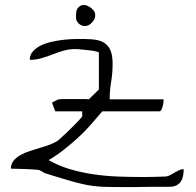

<svg xmlns="http://www.w3.org/2000/svg" viewBox="-20 -757 782 765"><path d="M23.4 -85Q23.4 -103.5 34.2 -116.7Q44.9 -129.9 61.5 -139.2Q78.1 -148.4 99.1 -155.3Q120.1 -162.1 141.6 -168.5Q163.1 -174.8 182.1 -182.1Q201.2 -189.5 214.8 -200.2Q224.6 -209 240.7 -224.1Q256.8 -239.3 271.5 -253.9Q286.1 -268.6 296.9 -280.3Q307.6 -292 307.6 -293.9V-313.5H200.2L187.5 -346.7Q188.5 -348.6 192.4 -351.1Q196.3 -353.5 200.2 -355Q204.1 -356.4 208 -358.9Q211.9 -361.3 214.8 -361.3Q220.7 -362.3 238.3 -362.3H310.5Q328.1 -362.3 334 -361.3L374 -400.4V-547.9Q374 -548.8 363.8 -551.8Q353.5 -554.7 338.4 -556.2Q323.2 -557.6 307.1 -559.6Q291 -561.5 280.3 -561.5Q255.9 -561.5 233.4 -555.2Q210.9 -548.8 189 -540Q167 -531.2 144.5 -524.9Q122.1 -518.6 98.6 -518.6Q98.6 -539.1 111.8 -553.2Q125 -567.4 144.5 -576.7Q164.1 -585.9 189.5 -591.3Q214.8 -596.7 239.3 -599.1Q263.7 -601.6 284.2 -601.6Q304.7 -601.6 317.4 -601.6Q346.7 -601.6 367.7 -597.2Q388.7 -592.8 402.3 -581.1Q416 -569.3 422.4 -550.3Q428.7 -531.2 428.7 -502.9Q428.7 -465.8 422.9 -431.6Q417 -397.5 417 -361.3H631.8Q631.8 -359.4 631.3 -352.1Q630.9 -344.7 628.9 -336.4Q627 -328.1 623.5 -320.8Q620.1 -313.5 615.2 -313.5H387.7Q365.2 -287.1 341.3 -259.8Q317.4 -232.4 290 -207.5Q262.7 -182.6 233.4 -159.7Q204.1 -136.7 173.8 -119.1Q214.8 -95.7 260.3 -82.5Q305.7 -69.3 352.5 -62.5Q399.4 -55.7 446.8 -53.7Q494.1 -51.8 541 -51.8H561.5Q575.2 -51.8 591.3 -52.2Q607.4 -52.7 622.1 -53.2Q636.7 -53.7 641.6 -53.7Q652.3 -55.7 660.6 -60.5Q668.9 -65.4 677.2 -70.3Q685.5 -75.2 693.8 -79.1Q702.1 -83 711.9 -83Q711.9 -69.3 709.5 -56.6Q707 -43.9 700.7 -34.2Q694.3 -24.4 683.1 -18.6Q671.9 -12.7 654.3 -12.7Q646.5 -12.7 628.4 -12.7Q610.4 -12.7 588.4 -12.7Q566.4 -12.7 547.4 -12.2Q528.3 -11.7 521.5 -11.7Q490.2 -11.7 462.4 -11.7Q434.6 -11.7 406.7 -12.2Q378.9 -12.7 351.1 -16.1Q323.2 -19.5 293.9 -27.3Q288.1 -28.3 271 -33.2Q253.9 -38.1 232.4 -44.4Q210.9 -50.8 190.9 -57.1Q170.9 -63.5 161.1 -66.4Q159.2 -66.4 155.3 -68.8Q151.4 -71.3 147.5 -73.7Q143.6 -76.2 139.2 -78.1Q134.8 -80.1 133.8 -80.1Q127 -81.1 111.3 -82Q95.7 -83 78.1 -83.5Q60.5 -84 45.4 -84.5Q30.3 -85 23.4 -85ZM283.2 -689.5Q281.2 -712.9 289.6 -724.1Q297.9 -735.4 309.6 -736.8Q321.3 -738.3 333.5 -731.4Q345.7 -724.6 353.5 -714.4Q361.3 -704.1 358.9 -689.5Q356.4 -674.8 339.8 -661.1Q329.1 -653.3 318.8 -653.3Q308.6 -653.3 300.3 -658.2Q292 -663.1 287.1 -671.4Q282.2 -679.7 283.2 -689.5Z"/></svg>

Font: The Girl Next Door
Style: Regular
Weight: 400
Designer: Kimberly Geswein
Foundry: Kimberly Geswein
Version: Version 1.002 2010